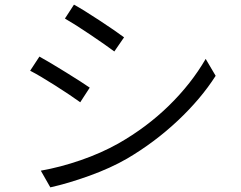

<svg xmlns="http://www.w3.org/2000/svg" viewBox="-20 -784 1040 828"><path d="M515 -623 473 -562Q437 -589 369.5 -634.5Q302 -680 260 -704L299 -764Q339 -742 409 -696Q479 -650 515 -623ZM490 -165Q613 -235 709 -329Q805 -423 867 -530L910 -457Q846 -357 746.5 -263.5Q647 -170 528 -100Q457 -59 365.5 -26Q274 7 197 24L156 -48Q241 -63 329 -93.5Q417 -124 490 -165ZM367 -406 326 -343Q286 -372 218.5 -415Q151 -458 110 -479L150 -540Q195 -515 266 -471Q337 -427 367 -406Z"/></svg>

Font: Sinter Normal
Style: Regular
Weight: 350
Foundry: Adobe & rsms
Version: Version 1.000